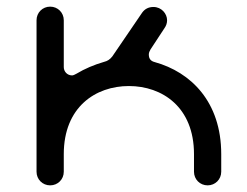

<svg xmlns="http://www.w3.org/2000/svg" viewBox="-20 -558 744 578"><path d="M446 -371C434 -374 428 -381 428 -394C428 -399 430 -404 433 -409L475 -473C480 -480 483 -488 483 -497C483 -517 466 -537 442 -537C427 -537 416 -531 408 -520L318 -388C311 -379 303 -374 294 -372C263 -363 235 -351 210 -336C205 -333 200 -331 197 -331C182 -331 172 -343 172 -356V-497C172 -520 154 -538 131 -538C108 -538 90 -520 90 -497V-41C90 -18 108 0 131 0C154 0 172 -18 172 -41V-94C172 -236 268 -299 368 -299C468 -299 564 -236 564 -94V-41C564 -18 582 0 605 0C628 0 646 -18 646 -41V-94C646 -252 554 -341 446 -371Z"/></svg>

Font: Fabada
Style: Regular
Weight: 400
Designer: deFharo
Foundry: deFharo.com
Version: Version 4.000 2011 initial release